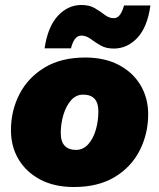

<svg xmlns="http://www.w3.org/2000/svg" viewBox="-20 -741 640 771"><path d="M277 10Q199 10 142.5 -19.5Q86 -49 55 -100.5Q24 -152 24 -218Q24 -297 58.5 -363.5Q93 -430 159.5 -470Q226 -510 322 -510Q400 -510 456.5 -480.5Q513 -451 544 -399.5Q575 -348 575 -282Q575 -204 541 -137Q507 -70 440.5 -30Q374 10 277 10ZM285 -139Q314 -139 334.5 -162Q355 -185 365 -220.5Q375 -256 375 -294Q375 -361 314 -361Q285 -361 265 -338Q245 -315 234.5 -279.5Q224 -244 224 -207Q224 -172 240 -155.5Q256 -139 285 -139ZM584 -719Q572 -632 531.5 -589Q491 -546 437 -546Q405 -546 383 -559Q361 -572 343.5 -585Q326 -598 307 -598Q291 -598 281 -584.5Q271 -571 265 -547H159Q172 -634 212.5 -677.5Q253 -721 307 -721Q339 -721 361 -708Q383 -695 400.5 -681.5Q418 -668 437 -668Q452 -668 462 -682Q472 -696 478 -719Z"/></svg>

Font: Prodigy Sans ExtraBold
Style: Italic
Weight: 800
Italic angle: -13°
Designer: Wei Huang
Foundry: Wei Huang
Version: Version 1.003; ttfautohint (v1.8.3)